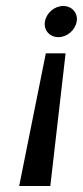

<svg xmlns="http://www.w3.org/2000/svg" viewBox="-20 -621 277 641"><path d="M130 -549C125 -520 146 -497 175 -497C204 -497 231 -520 236 -549C241 -578 220 -601 191 -601C162 -601 135 -578 130 -549ZM44 0H148L199 -443H133Z"/></svg>

Font: Charger Sport
Style: ExtObl
Weight: 400
Designer: Jasper
Foundry: Cannot Into Space Fonts
Version: Version 1.1